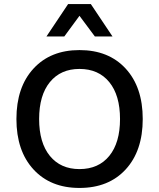

<svg xmlns="http://www.w3.org/2000/svg" viewBox="-20 -917 785 947"><path d="M535 -737H448L372 -839L297 -737H209L316 -897H428ZM372 -670Q516 -670 600 -578.5Q684 -487 684 -330Q684 -173 600 -81.5Q516 10 372 10Q229 10 145 -81.5Q61 -173 61 -330Q61 -487 145 -578.5Q229 -670 372 -670ZM372 -577Q279 -577 226 -512Q173 -447 173 -330Q173 -213 226 -148Q279 -83 372 -83Q466 -83 519 -148Q572 -213 572 -330Q572 -447 519 -512Q466 -577 372 -577Z"/></svg>

Font: Elaine Sans Medium
Style: Regular
Weight: 500
Designer: Wei Huang
Foundry: Wei Huang
Version: Version 2.001;PS 002.001;hotconv 1.0.88;makeotf.lib2.5.64775